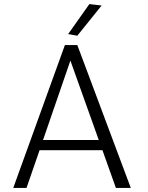

<svg xmlns="http://www.w3.org/2000/svg" viewBox="-20 -921 726 941"><path d="M548 0H621L359 -700H298L45 0H110L174 -185H482ZM325 -624 464 -235H191ZM478 -894 359 -746 314 -754 418 -901Z"/></svg>

Font: Antic
Style: Regular
Weight: 400
Designer: Santiago Orozco
Foundry: Typemade
Version: Version 1.0012